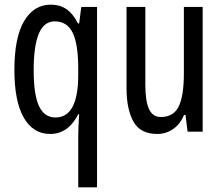

<svg xmlns="http://www.w3.org/2000/svg" viewBox="-20 -633 958 827"><path d="M317 -48Q317 -65 318 -88Q319 -111 321 -141H317Q274 -56 196 -56Q123 -56 82.5 -126Q42 -196 42 -332Q42 -472 84 -542.5Q126 -613 199 -613Q237 -613 265.5 -594Q294 -575 316 -532H321L330 -603H398V174H317ZM219 -127Q317 -127 317 -311V-336Q317 -443 293 -492Q269 -541 216 -541Q169 -541 147 -487.5Q125 -434 125 -331Q125 -225 148 -176Q171 -127 219 -127Z M853 -603V-66H788L779 -138H773Q756 -98 725.5 -77Q695 -56 657 -56Q584 -56 554.5 -109.5Q525 -163 525 -253V-603H606V-268Q606 -197 622 -163Q638 -129 672 -129Q728 -129 750 -175Q772 -221 772 -317V-603Z"/></svg>

Font: Noto Sans Malayalam UI ExtraCondensed
Style: Regular
Weight: 400
Width: 2
Designer: Jelle Bosma - Monotype Design Team
Foundry: Monotype Imaging Inc.
Version: Version 2.104; ttfautohint (v1.8.4.7-5d5b)